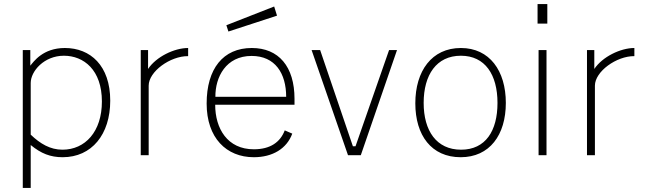

<svg xmlns="http://www.w3.org/2000/svg" viewBox="-20 -763 3186 944"><path d="M92 161H131V-50C182 -8 228 10 288 10C431 10 522 -102 522 -268C522 -441 424 -527 299 -527C190 -527 145 -459 129 -440V-517H92ZM287 -27C227 -27 178 -56 131 -101V-355C131 -413 197 -489 294 -489C392 -489 481 -419 481 -264C481 -116 399 -27 287 -27Z M672 0H711V-342C711 -411 817 -488 905 -487V-527C837 -527 748 -484 708 -424V-517H672Z M1328 -731 1093 -639 1103 -608 1342 -686ZM1038 -248H1428V-277C1428 -436 1350 -527 1218 -527C1077 -527 996 -425 996 -254C996 -85 1093 10 1228 10C1320 10 1390 -32 1417 -106L1380 -122C1358 -64 1309 -29 1228 -29C1098 -29 1038 -131 1038 -248ZM1039 -287C1038 -384 1091 -488 1217 -488C1333 -488 1387 -402 1387 -287Z M1932 -517H1893L1728 -44H1715L1554 -517H1512L1691 0H1754Z M2245 10C2387 10 2467 -99 2467 -257C2467 -415 2387 -527 2246 -527C2103 -527 2022 -414 2022 -255C2022 -98 2101 10 2245 10ZM2247 -27C2126 -27 2063 -120 2063 -257C2063 -395 2126 -489 2246 -489C2365 -489 2426 -396 2426 -257C2426 -119 2367 -27 2247 -27Z M2671 -743H2623V-647H2671ZM2667 -517H2628V0H2667Z M2866 0H2905V-342C2905 -411 3011 -488 3099 -487V-527C3031 -527 2942 -484 2902 -424V-517H2866Z"/></svg>

Font: United Sans Thin
Style: Regular
Weight: 100
Designer: Pablo Impallari, Rodrigo Fuenzalida (Modified by Dan O. Williams)
Version: Version 1.000;PS 001.000;hotconv 1.0.88;makeotf.lib2.5.64775